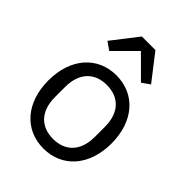

<svg xmlns="http://www.w3.org/2000/svg" viewBox="-221 -877 1002 1002"><g transform="rotate(45 280.0 -376.5)"><path d="M230 -765 119 -622 163 -591 280 -708 397 -591 441 -622 330 -765ZM280 12C418 12 513 -94 513 -258C513 -422 418 -528 280 -528C142 -528 47 -422 47 -258C47 -94 142 12 280 12ZM280 -59C194 -59 133 -112 133 -221V-295C133 -404 194 -457 280 -457C366 -457 427 -404 427 -295V-221C427 -112 366 -59 280 -59Z"/></g></svg>

Font: IBM Plex Thai Looped
Style: Regular
Weight: 400
Designer: Mike Abbink, Paul van der Laan, Pieter van Rosmalen, Ben Mitchell, Mark Frömberg
Foundry: Bold Monday
Version: Version 1.0